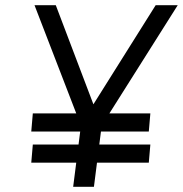

<svg xmlns="http://www.w3.org/2000/svg" viewBox="-20 -720 705 740"><path d="M665 -700 372 -236 342 0H262L292 -236L113 -700H195L340 -318L580 -700ZM553.5 -93H100.5L106.5 -163H559.5ZM553.5 -213H100.5L106.5 -283H559.5Z"/></svg>

Font: Kulim Park
Style: Italic
Weight: 400
Italic angle: -8°
Designer: Noponies / Dale Sattler
Foundry: Noponies
Version: Version 1.000; ttfautohint (v1.8.3)